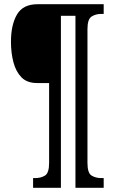

<svg xmlns="http://www.w3.org/2000/svg" viewBox="-20 -780 544 911"><path d="M137 111V65H147Q174 65 193.5 53Q213 41 213 -7V-386H156Q108 -386 81.5 -413.5Q55 -441 43.5 -485.5Q32 -530 32 -582Q32 -662 60.5 -711Q89 -760 158 -760H472V-714H461Q434 -714 414.5 -701.5Q395 -689 395 -642V-7Q395 41 414.5 53Q434 65 461 65H472V111H338V-705H269V111Z"/></svg>

Font: Noto Serif Georgian ExtraCondensed SemiBold
Style: Regular
Weight: 600
Width: 2
Designer: Monotype Design Team, Akaki Razmadze
Foundry: Google LLC
Version: Version 2.003; ttfautohint (v1.8.4.7-5d5b)